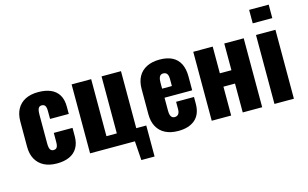

<svg xmlns="http://www.w3.org/2000/svg" viewBox="-109 -1092 2494 1555"><g transform="rotate(-15 1138.5 -314.5)"><path d="M239 10Q176 10 131.5 -13Q87 -36 63 -79Q39 -122 39 -183V-395Q39 -457 63 -500Q87 -543 131.5 -565.5Q176 -588 239 -588Q301 -588 344.5 -569Q388 -550 411 -511.5Q434 -473 434 -414V-353H277V-419Q277 -442 272.5 -454.5Q268 -467 259.5 -472Q251 -477 239 -477Q227 -477 219 -470.5Q211 -464 207 -449.5Q203 -435 203 -409V-169Q203 -130 212.5 -116Q222 -102 240 -102Q253 -102 261 -107.5Q269 -113 273 -125.5Q277 -138 277 -159V-236H434V-166Q434 -108 410.5 -68.5Q387 -29 343.5 -9.5Q300 10 239 10Z M905 160 894 0H518V-578H682V-100H769V-578H932V-100H1016V160Z M1257 10Q1194 10 1149 -12.5Q1104 -35 1080 -78.5Q1056 -122 1056 -183V-395Q1056 -457 1080 -500Q1104 -543 1149.5 -565.5Q1195 -588 1257 -588Q1321 -588 1363.5 -566Q1406 -544 1427.5 -501Q1449 -458 1449 -395V-279H1217V-168Q1217 -146 1222 -132Q1227 -118 1236 -112Q1245 -106 1257 -106Q1269 -106 1278.5 -111.5Q1288 -117 1293.5 -129Q1299 -141 1299 -162V-223H1449V-167Q1449 -79 1398 -34.5Q1347 10 1257 10ZM1217 -355H1299V-413Q1299 -436 1293.5 -449Q1288 -462 1278.5 -467Q1269 -472 1256 -472Q1244 -472 1235.5 -466Q1227 -460 1222 -445.5Q1217 -431 1217 -404Z M1538 0V-578H1701V-354H1798V-578H1961V0H1798V-242H1701V0Z M2064 0V-578H2227V0ZM2063 -676V-789H2227V-676Z"/></g></svg>

Font: Oswald
Style: Bold
Weight: 700
Designer: Vernon Adams
Foundry: Vernon Adams
Version: Version 4.103;gftools[0.9.33.dev8+g029e19f]